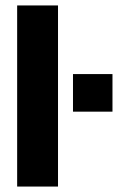

<svg xmlns="http://www.w3.org/2000/svg" viewBox="-20 -685 446 705"><path d="M193 0H43V-665H193ZM248 -275V-413H393V-275Z"/></svg>

Font: Blinker
Style: Regular
Weight: 400
Designer: Juergen Huber
Foundry: supertype
Version: 1.017